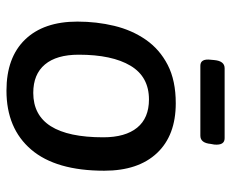

<svg xmlns="http://www.w3.org/2000/svg" viewBox="-82 -644 732 609"><g transform="rotate(90 284.5 -339.0)"><path d="M188 -608Q165 -608 169 -641L170 -652Q173 -685 196 -685H418Q441 -685 438 -652L436 -641Q433 -608 410 -608ZM267 7Q162 7 105 -52Q48 -111 48 -218Q48 -279 61.5 -335Q75 -391 105.5 -435Q136 -479 185.5 -504.5Q235 -530 307 -530Q409 -530 465 -470.5Q521 -411 521 -303Q521 -150 454 -71.5Q387 7 267 7ZM274 -78Q415 -78 415 -300Q415 -370 384.5 -407.5Q354 -445 295 -445Q223 -445 188 -386.5Q153 -328 153 -222Q153 -152 184 -115Q215 -78 274 -78Z"/></g></svg>

Font: Asap Medium
Style: Italic
Weight: 500
Italic angle: -6°
Designer: Pablo Cosgaya
Foundry: Omnibus-Type
Version: Version 3.001; ttfautohint (v1.8.3)